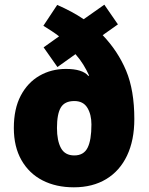

<svg xmlns="http://www.w3.org/2000/svg" viewBox="-20 -789 635 819"><path d="M224 -768Q256 -754 284 -739Q312 -724 337 -707L425 -769L483 -685L418 -639Q483 -571 518 -487.5Q553 -404 553 -281Q553 -191 522 -125.5Q491 -60 433 -25Q375 10 295 10Q219 10 161.5 -19.5Q104 -49 71.5 -106Q39 -163 39 -243Q39 -325 68.5 -381Q98 -437 148.5 -466Q199 -495 261 -495Q332 -495 357 -465L360 -467Q349 -491 335.5 -513Q322 -535 302 -558L225 -503L166 -587L232 -634Q218 -645 200.5 -656.5Q183 -668 165 -679ZM297 -358Q256 -358 239.5 -330.5Q223 -303 223 -243Q223 -189 240 -157.5Q257 -126 297 -126Q337 -126 353.5 -158.5Q370 -191 370 -258Q370 -301 352.5 -329.5Q335 -358 297 -358Z"/></svg>

Font: Noto Sans Lao SemiCondensed Black
Style: Regular
Weight: 900
Width: 4
Designer: Monotype Design Team
Foundry: Monotype Imaging Inc.
Version: Version 2.003; ttfautohint (v1.8.4.7-5d5b)